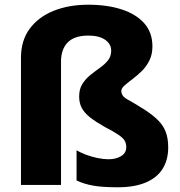

<svg xmlns="http://www.w3.org/2000/svg" viewBox="-20 -785 766 815"><path d="M627 -588Q627 -554 614 -528Q601 -502 581.5 -483Q562 -464 542 -449Q522 -434 508.5 -422Q495 -410 495 -399Q495 -377 521 -363Q547 -349 596 -318Q628 -297 650 -275.5Q672 -254 683 -226.5Q694 -199 694 -159Q694 -106 670 -68Q646 -30 598 -10Q550 10 480 10Q415 10 375.5 3Q336 -4 305 -19V-147Q322 -137 346 -128Q370 -119 395 -114Q420 -109 440 -109Q473 -109 494.5 -122.5Q516 -136 516 -160Q516 -175 510 -186.5Q504 -198 484 -212Q464 -226 425 -246Q386 -268 362 -287Q338 -306 327 -327Q316 -348 316 -375Q316 -407 329.5 -428.5Q343 -450 363.5 -466.5Q384 -483 404.5 -497.5Q425 -512 438.5 -529Q452 -546 452 -570Q452 -598 426.5 -616Q401 -634 355 -634Q296 -634 267.5 -605Q239 -576 239 -523V0H69V-540Q69 -613 106 -663Q143 -713 207.5 -739Q272 -765 355 -765Q435 -765 496.5 -745Q558 -725 592.5 -686Q627 -647 627 -588Z"/></svg>

Font: Noto Sans Hebrew Thin ExtraBold
Style: Regular
Weight: 800
Version: Version 3.001